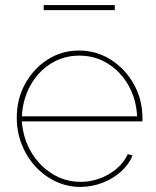

<svg xmlns="http://www.w3.org/2000/svg" viewBox="-20 -726 616 756"><path d="M296 10Q245 10 199.5 -11.5Q154 -33 119.5 -70.5Q85 -108 65.5 -157.5Q46 -207 46 -263Q46 -336 79 -396Q112 -456 167.5 -491.5Q223 -527 291 -527Q360 -527 416.5 -491Q473 -455 507 -394.5Q541 -334 541 -259Q541 -256 541 -253.5Q541 -251 541 -248H66Q71 -181 103 -127Q135 -73 186 -41.5Q237 -10 297 -10Q357 -10 409 -40.5Q461 -71 483 -119L502 -114Q488 -79 456.5 -50.5Q425 -22 383 -6Q341 10 296 10ZM66 -268H520Q516 -338 485 -391.5Q454 -445 404 -476Q354 -507 292 -507Q231 -507 181 -476Q131 -445 100.5 -391Q70 -337 66 -268ZM152 -686V-706H432V-686Z"/></svg>

Font: Raleway Thin Thin
Style: Regular
Weight: 250
Version: Version 4.026